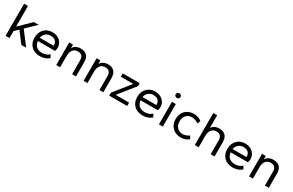

<svg xmlns="http://www.w3.org/2000/svg" viewBox="181 -2061 5280 3464"><g transform="rotate(30 2821.0 -329.5)"><path d="M407 0 240 -222 160 -145V0H79V-668H160V-238L397 -470H497L297 -277L507 0Z M793 10Q740 10 695 -6.5Q650 -23 617 -54Q584 -85 565.5 -130.5Q547 -176 547 -235Q547 -291 565 -336.5Q583 -382 614.5 -414Q646 -446 688.5 -463Q731 -480 780 -480Q832 -480 873 -464.5Q914 -449 943 -421.5Q972 -394 987.5 -357Q1003 -320 1003 -277Q1003 -261 998.5 -241.5Q994 -222 987 -210H630Q637 -138 682 -99.5Q727 -61 800 -61Q847 -61 882.5 -75.5Q918 -90 951 -117L983 -56Q906 10 793 10ZM783 -409Q728 -409 685.5 -374.5Q643 -340 630 -278H919Q920 -281 920 -288Q920 -342 886 -375.5Q852 -409 783 -409Z M1465 0V-280Q1465 -348 1437.5 -378.5Q1410 -409 1353 -409Q1287 -409 1251 -363.5Q1215 -318 1215 -240V0H1134V-470H1212V-396Q1233 -435 1274 -457.5Q1315 -480 1373 -480Q1454 -480 1500 -434Q1546 -388 1546 -289V0Z M2035 0V-280Q2035 -348 2007.5 -378.5Q1980 -409 1923 -409Q1857 -409 1821 -363.5Q1785 -318 1785 -240V0H1704V-470H1782V-396Q1803 -435 1844 -457.5Q1885 -480 1943 -480Q2024 -480 2070 -434Q2116 -388 2116 -289V0Z M2238 0V-62L2508 -400H2248V-470H2602V-408L2332 -70H2612V0Z M2933 10Q2880 10 2835 -6.5Q2790 -23 2757 -54Q2724 -85 2705.5 -130.5Q2687 -176 2687 -235Q2687 -291 2705 -336.5Q2723 -382 2754.5 -414Q2786 -446 2828.5 -463Q2871 -480 2920 -480Q2972 -480 3013 -464.5Q3054 -449 3083 -421.5Q3112 -394 3127.5 -357Q3143 -320 3143 -277Q3143 -261 3138.5 -241.5Q3134 -222 3127 -210H2770Q2777 -138 2822 -99.5Q2867 -61 2940 -61Q2987 -61 3022.5 -75.5Q3058 -90 3091 -117L3123 -56Q3046 10 2933 10ZM2923 -409Q2868 -409 2825.5 -374.5Q2783 -340 2770 -278H3059Q3060 -281 3060 -288Q3060 -342 3026 -375.5Q2992 -409 2923 -409Z M3274 0V-470H3355V0ZM3314 -574Q3292 -574 3278 -587.5Q3264 -601 3264 -622Q3264 -643 3278 -656Q3292 -669 3314 -669Q3337 -669 3351 -656Q3365 -643 3365 -622Q3365 -601 3351 -587.5Q3337 -574 3314 -574Z M3729 10Q3675 10 3630.5 -7.5Q3586 -25 3554 -57Q3522 -89 3504 -134Q3486 -179 3486 -235Q3486 -291 3504 -336Q3522 -381 3554 -413Q3586 -445 3630.5 -462.5Q3675 -480 3729 -480Q3780 -480 3821.5 -465Q3863 -450 3895 -422L3864 -361Q3832 -386 3797 -397.5Q3762 -409 3729 -409Q3693 -409 3663.5 -397Q3634 -385 3613 -362.5Q3592 -340 3580.5 -307.5Q3569 -275 3569 -235Q3569 -194 3580.5 -162Q3592 -130 3613 -107.5Q3634 -85 3663.5 -73Q3693 -61 3729 -61Q3762 -61 3797 -72.5Q3832 -84 3864 -109L3895 -48Q3863 -20 3821.5 -5Q3780 10 3729 10Z M4352 0V-280Q4352 -348 4324.5 -378.5Q4297 -409 4240 -409Q4174 -409 4138 -363.5Q4102 -318 4102 -240V0H4021V-668H4102V-401Q4124 -438 4163.5 -459Q4203 -480 4260 -480Q4341 -480 4387 -434Q4433 -388 4433 -289V0Z M4810 10Q4757 10 4712 -6.5Q4667 -23 4634 -54Q4601 -85 4582.5 -130.5Q4564 -176 4564 -235Q4564 -291 4582 -336.5Q4600 -382 4631.5 -414Q4663 -446 4705.5 -463Q4748 -480 4797 -480Q4849 -480 4890 -464.5Q4931 -449 4960 -421.5Q4989 -394 5004.5 -357Q5020 -320 5020 -277Q5020 -261 5015.5 -241.5Q5011 -222 5004 -210H4647Q4654 -138 4699 -99.5Q4744 -61 4817 -61Q4864 -61 4899.5 -75.5Q4935 -90 4968 -117L5000 -56Q4923 10 4810 10ZM4800 -409Q4745 -409 4702.5 -374.5Q4660 -340 4647 -278H4936Q4937 -281 4937 -288Q4937 -342 4903 -375.5Q4869 -409 4800 -409Z M5482 0V-280Q5482 -348 5454.5 -378.5Q5427 -409 5370 -409Q5304 -409 5268 -363.5Q5232 -318 5232 -240V0H5151V-470H5229V-396Q5250 -435 5291 -457.5Q5332 -480 5390 -480Q5471 -480 5517 -434Q5563 -388 5563 -289V0Z"/></g></svg>

Font: Gantari
Style: Regular
Weight: 400
Designer: Anugrah Pasau
Foundry: Lafontype
Version: Version 1.000; ttfautohint (v1.8.4)